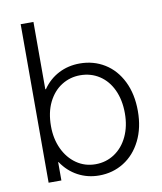

<svg xmlns="http://www.w3.org/2000/svg" viewBox="-85 -821 758 897"><g transform="rotate(-10 294.5 -372.0)"><path d="M74.2 -752H134.8V-432.6H137.7Q168 -476.6 213.4 -500Q258.8 -523.4 313.5 -523.4Q378.9 -523.4 431.2 -491.2Q483.4 -459 513.2 -398.7Q543 -338.4 543 -257.8Q543 -178.2 512.9 -117.9Q482.9 -57.6 430.7 -24.9Q378.4 7.8 313.5 7.8Q258.8 7.8 212.9 -16.8Q167 -41.5 136.7 -86.9H134.8V0H74.2ZM481.4 -257.8Q481.4 -320.8 459.2 -368.7Q437 -416.5 397 -442.6Q356.9 -468.8 305.7 -468.8Q257.8 -468.8 218 -443.8Q178.2 -418.9 154.5 -371.3Q130.9 -323.7 130.9 -257.8Q130.9 -198.2 153.3 -150.1Q175.8 -102.1 215.6 -74.5Q255.4 -46.9 305.7 -46.9Q356 -46.9 396.2 -73.7Q436.5 -100.6 459 -148.7Q481.4 -196.8 481.4 -257.8Z"/></g></svg>

Font: Reddit Sans Fudge Light
Style: Regular
Weight: 300
Designer: Stephen Hutchings
Foundry: Reddit
Version: Version 1.013